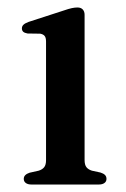

<svg xmlns="http://www.w3.org/2000/svg" viewBox="-20 -493 336 513"><path d="M206 -453.5V-65.5Q206 -52.5 211 -46.2Q216 -40 225.5 -37L248.5 -32Q256.5 -29.5 260.5 -25.5Q264.5 -21.5 264.5 -15Q264.5 -8 259 -4Q253.5 0 244 0H64Q54.5 0 49 -4Q43.5 -8 43.5 -15Q43.5 -21 47.5 -25Q51.5 -29 59 -31.5L83.5 -37Q93 -40 98 -46.2Q103 -52.5 103 -65V-382Q103 -392.5 99.2 -397Q95.5 -401.5 87.5 -403L53.5 -403.5Q45.5 -405 42 -408.2Q38.5 -411.5 38.5 -417Q38.5 -423 42.8 -427Q47 -431 56.5 -434.5L150.5 -465Q163.5 -469.5 171.5 -471.2Q179.5 -473 187 -473Q196 -473 201 -467.8Q206 -462.5 206 -453.5Z"/></svg>

Font: Fraunces 28pt
Style: Regular
Weight: 400
Version: Version 1.000;[b76b70a41]